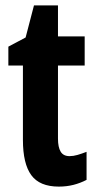

<svg xmlns="http://www.w3.org/2000/svg" viewBox="-20 -682 357 712"><path d="M238 -103Q252 -103 267.5 -107.5Q283 -112 301 -119V-15Q278 -3 252.5 3.5Q227 10 198 10Q127 10 96 -32.5Q65 -75 65 -163V-439H11V-509L75 -543L106 -662H195V-547H294V-439H195V-168Q195 -136 205 -119.5Q215 -103 238 -103Z"/></svg>

Font: Noto Sans Lao UI ExtCond
Style: Bold
Weight: 700
Width: 2
Designer: Monotype Design Team
Foundry: Monotype Imaging Inc.
Version: Version 2.000; ttfautohint (v1.8.4.7-5d5b)